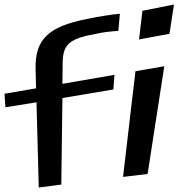

<svg xmlns="http://www.w3.org/2000/svg" viewBox="-160 -803 796 852"><path d="M592 -653 612 -783 472 -755 457 -628ZM495 -31 569 -509 441 -487 386 -18ZM266 -653C298 -660 331 -664 365 -666L372 -742C330 -738 280 -730 222 -718C57 -685 -6 -629 -2 -496L0 -411L-140 -387L-136 -327L2 -349L12 29L112 16L117 -368L343 -406L348 -471L117 -431L118 -525C119 -612 155 -632 266 -653Z"/></svg>

Font: Gamestation Warped
Style: Regular
Weight: 400
Designer: Jonas Hecksher
Foundry: Jonas Hecksher, Playtypeª, e-types AS
Version: Version 1.003